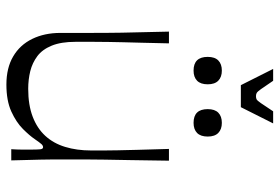

<svg xmlns="http://www.w3.org/2000/svg" viewBox="-154 -688 857 588"><g transform="rotate(90 274.0 -393.5)"><path d="M238.4 14.9Q187.6 14.9 152.4 -5.8Q117.1 -26.4 98.7 -64.1Q80.3 -101.7 80.3 -150.4Q80.3 -195 80.3 -227Q80.3 -259 80.2 -285Q80.1 -311 79.6 -337.9Q79.1 -364.9 78.2 -398.9Q77.3 -433 76.3 -482.9H112.3Q111.3 -433.7 110.4 -400.7Q109.4 -367.7 108.9 -343.4Q108.4 -319.1 108 -298.3Q107.6 -277.4 107.6 -253.6Q107.6 -229.7 107.6 -196.3Q107.6 -152.6 119.3 -123.9Q131 -95.2 151.4 -79.9Q171.9 -64.6 197.4 -58.2Q223 -51.9 251.6 -51.9Q300.7 -51.9 336.6 -65.5Q372.6 -79.2 395.6 -104.3Q418.6 -129.4 429.4 -165Q440.3 -200.6 440.3 -244.3Q440.3 -267.9 440.3 -285.6Q440.3 -303.4 439.8 -325.9Q439.3 -348.4 438.4 -385.3Q437.4 -422.1 435.6 -482.9H471.6Q470.7 -411.3 469.8 -363.8Q468.9 -316.3 468.4 -285.7Q468 -255.1 467.9 -235Q467.9 -214.9 467.9 -199.2Q467.9 -183.6 467.9 -165.9Q467.9 -141.6 467.9 -123.6Q467.9 -105.6 468.4 -88.6Q468.9 -71.6 469.4 -50.7Q469.9 -29.9 470.7 0H436.4Q437.6 -17.3 437.6 -30.2Q437.7 -43.1 437.7 -52.7Q437.7 -80.4 436.7 -88.9Q435.7 -97.4 430.4 -97.4Q425.4 -97.4 421 -92.6Q416.6 -87.9 405.1 -71.3Q395 -56.3 374.6 -35.8Q354.1 -15.3 321.1 -0.2Q288 14.9 238.4 14.9ZM195.7 -558.3Q153.7 -558.3 153.7 -601.6Q153.7 -623.3 164.7 -634.1Q175.7 -644.9 195.7 -644.9Q215.4 -644.9 226.6 -634Q237.7 -623.2 237.7 -601.6Q237.7 -579.9 226.7 -569.1Q215.7 -558.3 195.7 -558.3ZM355.7 -558.3Q313.7 -558.3 313.7 -601.6Q313.7 -623.3 324.7 -634.1Q335.7 -644.9 355.7 -644.9Q375.4 -644.9 386.6 -634Q397.7 -623.2 397.7 -601.6Q397.7 -579.9 386.7 -569.1Q375.7 -558.3 355.7 -558.3ZM240.3 -703.1 190.6 -802H226.9Q244.7 -775.7 252.5 -764.6Q260.3 -753.6 264.5 -751.5Q268.7 -749.4 274 -749.4Q280.3 -749.4 284 -751.5Q287.7 -753.6 295.4 -764.6Q303 -775.7 320.4 -802H357.4L307.7 -703.1Z"/></g></svg>

Font: Ojuju ExtraLight
Style: Regular
Weight: 200
Designer: Chisaokwu Joboson, Mirko Velimirovic
Foundry: Udi Foundry
Version: Version 1.000